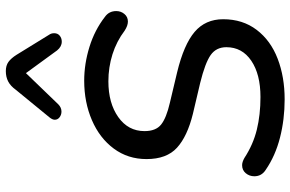

<svg xmlns="http://www.w3.org/2000/svg" viewBox="-189 -799 997 659"><g transform="rotate(-90 309.5 -469.5)"><path d="M56 -56Q34 -70 34 -95Q34 -112 44.5 -124.5Q55 -137 72 -137Q83 -137 97 -129Q143 -99 194 -86.5Q245 -74 306 -74Q384 -74 430.5 -105.5Q477 -137 477 -191Q477 -226 450 -245Q423 -264 354 -281L248 -306Q171 -325 132 -360.5Q93 -396 93 -465Q93 -529 129 -577.5Q165 -626 226.5 -652.5Q288 -679 362 -679Q420 -679 478 -661Q536 -643 581 -608Q601 -594 601 -569Q601 -553 591 -541Q581 -529 565 -529Q551 -529 534 -540Q497 -568 452.5 -582Q408 -596 360 -596Q285 -596 237 -562Q189 -528 189 -472Q189 -433 211.5 -415Q234 -397 286 -385L391 -360Q486 -337 529.5 -300Q573 -263 573 -202Q573 -135 536.5 -87Q500 -39 437.5 -15Q375 9 298 9Q229 9 166.5 -7Q104 -23 56 -56ZM256 -757Q245 -757 236.5 -763.5Q228 -770 228 -780Q228 -788 236 -798L331 -914Q344 -932 359.5 -940Q375 -948 395 -948Q414 -948 426.5 -939Q439 -930 451 -911L520 -799Q525 -792 525 -782Q525 -770 516.5 -763Q508 -756 496 -756Q479 -756 466 -772L388 -879L281 -768Q270 -757 256 -757Z"/></g></svg>

Font: SN Pro
Style: Italic
Weight: 400
Italic angle: -9°
Designer: Tobias Whetton
Foundry: Supernotes
Version: Version 1.003